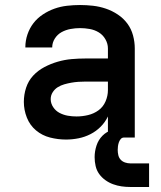

<svg xmlns="http://www.w3.org/2000/svg" viewBox="-20 -548 640 765"><path d="M243 8Q211 8 179.5 0Q148 -8 123.5 -28.5Q99 -49 87 -79.5Q75 -110 75 -142Q75 -171 84 -198.5Q93 -226 112 -246.5Q131 -267 156.5 -280.5Q182 -294 209.5 -302Q237 -310 265 -312.5Q293 -315 322 -315H410V-355Q410 -374 400 -391.5Q390 -409 373.5 -419Q357 -429 337.5 -432.5Q318 -436 299 -436Q280 -436 261 -432.5Q242 -429 225.5 -420Q209 -411 198.5 -394.5Q188 -378 188 -359Q188 -359 188 -359Q188 -359 188 -359Q188 -359 188 -359Q188 -359 188 -359H81Q81 -359 81 -359.5Q81 -360 81 -360Q81 -386 89.5 -411Q98 -436 113.5 -456Q129 -476 151 -490.5Q173 -505 197 -513.5Q221 -522 247 -525Q273 -528 299 -528Q325 -528 351 -525Q377 -522 402 -513.5Q427 -505 449.5 -490Q472 -475 487.5 -454Q503 -433 510 -407Q517 -381 517 -355V0H410V-84Q399 -61 381 -43Q363 -25 340.5 -13.5Q318 -2 293 3Q268 8 243 8ZM285 -84Q308 -84 331 -89.5Q354 -95 372.5 -108.5Q391 -122 400.5 -144Q410 -166 410 -189V-223H322Q307 -223 292.5 -222Q278 -221 264 -218.5Q250 -216 236 -212Q222 -208 210 -200.5Q198 -193 190 -180.5Q182 -168 182 -153Q182 -136 192 -121Q202 -106 217.5 -98Q233 -90 250 -87Q267 -84 285 -84ZM574 197H499Q481 197 464 194.5Q447 192 430.5 186Q414 180 399.5 169.5Q385 159 375 145Q365 131 361 113.5Q357 96 357 78Q357 55 364.5 32Q372 9 388.5 -7.5Q405 -24 428 -30.5Q451 -37 474 -37V0Q466 0 461 6Q456 12 453.5 19.5Q451 27 450 34.5Q449 42 449 49Q449 60 451.5 70.5Q454 81 461 88.5Q468 96 478.5 99.5Q489 103 499 103H574Z"/></svg>

Font: Zed Mono Semibold Extended
Style: Regular
Weight: 600
Width: 7
Monospace: yes
Designer: Belleve Invis
Foundry: Belleve Invis
Version: Version 1.0.0; ttfautohint (v1.8.4)